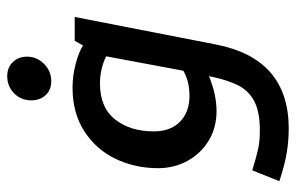

<svg xmlns="http://www.w3.org/2000/svg" viewBox="-164 -447 820 532"><g transform="rotate(-90 246.0 -181.0)"><path d="M10 0ZM151 129Q122 129 100.5 124.5Q79 120 40 108L10 183Q55 198 88.5 203.5Q122 209 156 209Q350 209 389 6L465 -384H399L386 -361Q367 -373 334.5 -381.5Q302 -390 269 -390Q199 -390 148.5 -357.5Q98 -325 72 -271Q46 -217 46 -153Q46 -109 66 -72Q86 -35 122 -13Q158 9 204 9Q250 9 301 -12Q291 38 276 68Q261 98 231.5 113.5Q202 129 151 129ZM356 -297 316 -83Q287 -66 246 -66Q202 -66 175 -92Q148 -118 148 -165Q148 -230 181 -272Q214 -314 281 -314Q320 -314 356 -297ZM234 -504Q234 -533 253.5 -552Q273 -571 301 -571Q325 -571 340 -555.5Q355 -540 355 -516Q355 -489 335 -469Q315 -449 287 -449Q263 -449 248.5 -464.5Q234 -480 234 -504Z"/></g></svg>

Font: Cambay Devanagari
Style: Bold Italic
Weight: 700
Designer: Pooja Saxena
Foundry: Pooja Saxena
Version: Version 1.005;PS 001.005;hotconv 1.0.70;makeotf.lib2.5.58329